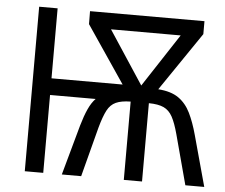

<svg xmlns="http://www.w3.org/2000/svg" viewBox="-51 -772 972 830"><g transform="rotate(5 435.0 -357.0)"><path d="M803.2 -713.9V-657.7L629.9 -403.3Q685.5 -399.4 718.3 -376.5Q751 -353.5 770.3 -314Q789.6 -274.4 804.2 -220.7L864.7 0H782.7L724.6 -216.8Q711.9 -264.2 697.5 -290.8Q683.1 -317.4 659.4 -328.4Q635.7 -339.4 594.7 -339.8V0H515.6V-339.8Q475.6 -339.4 451.9 -328.6Q428.2 -317.9 414.3 -291.3Q400.4 -264.6 387.2 -216.8L330.6 0H246.6L307.1 -218.3Q319.3 -260.7 332.8 -290.3Q346.2 -319.8 363.8 -337.9H166V0H85.9V-713.9H166V-410.2H474.6L307.1 -657.7L306.6 -713.9ZM706.1 -643.6H403.8L555.2 -413.1Z"/></g></svg>

Font: Open Sans SemiCondensed
Style: Regular
Weight: 400
Width: 4
Designer: Monotype Design Team
Foundry: Monotype Imaging Inc.
Version: Version 3.000